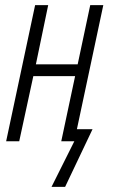

<svg xmlns="http://www.w3.org/2000/svg" viewBox="-20 -551 440 749"><path d="M181 178 270 0H219L273 -254H110L55 0H4L117 -531H168L120 -300H283L332 -531H383L280 -47H341L234 178Z"/></svg>

Font: Noto Sans ExtraCondensed Light
Style: Italic
Weight: 300
Width: 2
Italic angle: -12°
Designer: Monotype Design Team
Foundry: Monotype Imaging Inc.
Version: Version 2.013; ttfautohint (v1.8.4.7-5d5b)